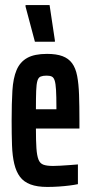

<svg xmlns="http://www.w3.org/2000/svg" viewBox="-20 -731 359 759"><path d="M167 8Q127 8 100.5 -2Q74 -12 59 -32Q44 -52 36.5 -83Q29 -114 27.5 -156.5Q26 -199 26 -254Q26 -323 29 -372.5Q32 -422 45.5 -454Q59 -486 87.5 -502Q116 -518 166 -518Q203 -518 227 -509Q251 -500 265 -481Q279 -462 285 -431Q291 -400 292.5 -356.5Q294 -313 294 -255V-223H122Q122 -174 124 -145Q126 -116 132 -100.5Q138 -85 151.5 -80Q165 -75 190 -75Q200 -75 218.5 -76Q237 -77 256.5 -78.5Q276 -80 288 -81V-3Q274 0 254 2.5Q234 5 211.5 6.5Q189 8 167 8ZM203 -279V-307Q203 -350 201.5 -375.5Q200 -401 196 -413Q192 -425 184.5 -428.5Q177 -432 164 -432Q150 -432 141 -428.5Q132 -425 128 -412Q124 -399 123 -372Q122 -345 122 -299H223ZM118 -566 81 -705V-711H176L197 -571V-566Z"/></svg>

Font: Saira UltraCondensed
Style: Bold
Weight: 700
Width: 1
Designer: Hector Gatti with collaboration of the Omnibus-Type team
Foundry: Omnibus-Type
Version: Version 1.101